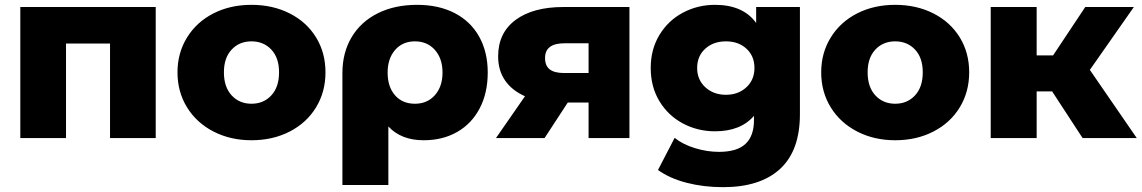

<svg xmlns="http://www.w3.org/2000/svg" viewBox="-20 -571 4721 794"><path d="M624 -542V0H435V-391H253V0H64V-542Z M714 -272Q714 -352 753.5 -416Q793 -480 862.5 -515.5Q932 -551 1020 -551Q1108 -551 1178 -515.5Q1248 -480 1287 -416.5Q1326 -353 1326 -272Q1326 -191 1287 -127Q1248 -63 1178 -27Q1108 9 1020 9Q933 9 863 -27Q793 -63 753.5 -127Q714 -191 714 -272ZM1134 -272Q1134 -332 1102 -366Q1070 -400 1020 -400Q970 -400 938 -366Q906 -332 906 -272Q906 -211 938 -176.5Q970 -142 1020 -142Q1070 -142 1102 -176.5Q1134 -211 1134 -272Z M1997 -271Q1997 -187 1964 -123.5Q1931 -60 1871 -25.5Q1811 9 1732 9Q1639 9 1586 -48V194H1396V-269Q1396 -353 1434 -417Q1472 -481 1542 -516Q1612 -551 1705 -551Q1794 -551 1860 -517Q1926 -483 1961.5 -419.5Q1997 -356 1997 -271ZM1810 -271Q1810 -329 1778.5 -364.5Q1747 -400 1696 -400Q1645 -400 1614 -364.5Q1583 -329 1583 -271Q1583 -212 1613.5 -177Q1644 -142 1696 -142Q1747 -142 1778.5 -177.5Q1810 -213 1810 -271Z M2583 -542V0H2414V-147H2328L2232 0H2031L2151 -173Q2097 -197 2068.5 -238.5Q2040 -280 2040 -338Q2040 -435 2112 -488.5Q2184 -542 2310 -542ZM2234 -331Q2234 -299 2253.5 -284Q2273 -269 2313 -269H2414V-392H2314Q2234 -392 2234 -331Z M3288 -542V-99Q3288 52 3206 127.5Q3124 203 2970 203Q2890 203 2820 185Q2750 167 2701 132L2770 -1Q2803 26 2853.5 41.5Q2904 57 2953 57Q3028 57 3063 24Q3098 -9 3098 -74V-92Q3043 -28 2937 -28Q2865 -28 2804 -60.5Q2743 -93 2707 -152.5Q2671 -212 2671 -290Q2671 -367 2707 -426.5Q2743 -486 2804 -518.5Q2865 -551 2937 -551Q3053 -551 3107 -476V-542ZM3100 -290Q3100 -339 3067 -369.5Q3034 -400 2982 -400Q2930 -400 2896.5 -369.5Q2863 -339 2863 -290Q2863 -241 2897 -210Q2931 -179 2982 -179Q3033 -179 3066.5 -210Q3100 -241 3100 -290Z M3376 -272Q3376 -352 3415.5 -416Q3455 -480 3524.5 -515.5Q3594 -551 3682 -551Q3770 -551 3840 -515.5Q3910 -480 3949 -416.5Q3988 -353 3988 -272Q3988 -191 3949 -127Q3910 -63 3840 -27Q3770 9 3682 9Q3595 9 3525 -27Q3455 -63 3415.5 -127Q3376 -191 3376 -272ZM3796 -272Q3796 -332 3764 -366Q3732 -400 3682 -400Q3632 -400 3600 -366Q3568 -332 3568 -272Q3568 -211 3600 -176.5Q3632 -142 3682 -142Q3732 -142 3764 -176.5Q3796 -211 3796 -272Z M4331 -193H4267V0H4077V-542H4267V-342H4335L4468 -542H4669L4487 -282L4681 0H4457Z"/></svg>

Font: Montserrat Alternates ExtraBold
Style: Regular
Weight: 800
Designer: Julieta Ulanovsky
Foundry: Julieta Ulanovsky
Version: Version 7.200